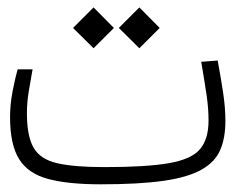

<svg xmlns="http://www.w3.org/2000/svg" viewBox="-20 -490 626 512"><path d="M248.5 1.5Q161.1 1.5 107.9 -12.9Q54.7 -27.3 30.8 -65.9Q6.8 -104.5 6.8 -177.7Q6.8 -211.9 13.9 -248.3Q21 -284.7 27.3 -305.2H66.9Q62 -277.3 56.9 -247.6Q51.8 -217.8 51.8 -187.5Q51.8 -126.5 69.8 -95.7Q87.9 -64.9 132.8 -54.7Q177.7 -44.4 258.3 -44.4Q370.6 -44.4 430.7 -54.9Q490.7 -65.4 513.4 -92.3Q536.1 -119.1 536.1 -168.5Q536.1 -201.2 530.8 -237.3Q525.4 -273.4 516.6 -325.2L560.5 -328.6Q568.8 -283.7 575 -242.9Q581.1 -202.1 581.1 -167.5Q581.1 -122.1 567.1 -89.8Q553.2 -57.6 517.1 -37.4Q481 -17.1 416 -7.8Q351.1 1.5 248.5 1.5ZM351.6 -361.3 296.9 -415.5 351.6 -470.2 405.8 -415.5ZM229.5 -361.3 174.8 -415.5 229.5 -470.2 283.7 -415.5Z"/></svg>

Font: Cascadia Mono NF ExtraLight
Style: Regular
Weight: 200
Monospace: yes
Designer: Aaron Bell
Foundry: Saja Typeworks
Version: Version 2404.023; ttfautohint (v1.8.4)